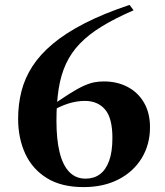

<svg xmlns="http://www.w3.org/2000/svg" viewBox="-20 -752 672 784"><path d="M509 -732 525.5 -710Q450.5 -677.5 396.5 -644.5Q342.5 -611.5 306.5 -574.2Q270.5 -537 249.5 -491.5Q228.5 -446 219.5 -389Q210.5 -332 210.5 -259Q210.5 -182.5 223.5 -129.8Q236.5 -77 263 -49.8Q289.5 -22.5 329.5 -22.5Q363 -22.5 387.5 -40.2Q412 -58 425.5 -95Q439 -132 439 -188.5Q439 -270.5 408.8 -305.2Q378.5 -340 326.5 -340Q310 -340 292.8 -337.2Q275.5 -334.5 257.8 -328.8Q240 -323 223 -315.2Q206 -307.5 190 -297.5L175.5 -309.5Q227.5 -346.5 262.5 -368.5Q297.5 -390.5 322 -401.5Q346.5 -412.5 365.5 -416Q384.5 -419.5 404 -419.5Q458.5 -419.5 501.2 -397Q544 -374.5 568.2 -332.5Q592.5 -290.5 592.5 -232.5Q592.5 -161.5 558.5 -106Q524.5 -50.5 463.5 -19.2Q402.5 12 321 12Q231 12 171.8 -24.5Q112.5 -61 83.2 -124.2Q54 -187.5 54 -267Q54 -325.5 67.5 -379Q81 -432.5 112.2 -481Q143.5 -529.5 195.8 -573.2Q248 -617 325.5 -656.8Q403 -696.5 509 -732Z"/></svg>

Font: Newsreader 60pt SemiBold
Style: Regular
Weight: 600
Designer: Hugues Gentile
Foundry: Production Type
Version: Version 1.003